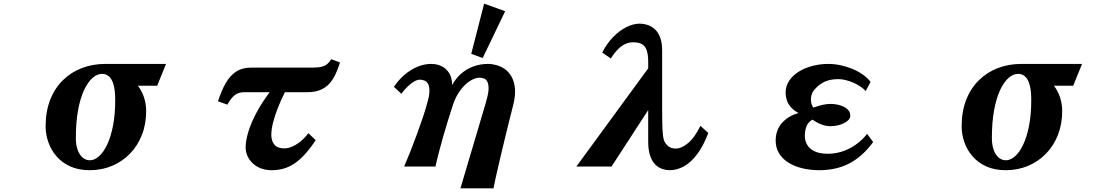

<svg xmlns="http://www.w3.org/2000/svg" viewBox="-20 -909 6040 1048"><path d="M555.2 -560.1H886.2L837.9 -440.9H732.9Q754.9 -411.6 766.4 -376.2Q777.8 -340.8 777.8 -303.2Q777.8 -231.4 754.4 -172.1Q731 -112.8 689 -69.8Q647 -26.9 591.1 -3.4Q535.2 20 470.2 20Q408.7 20 363.3 -0.7Q317.9 -21.5 288.1 -56.2Q258.3 -90.8 243.7 -133.3Q229 -175.8 229 -219.2Q229 -300.8 253.9 -364.3Q278.8 -427.7 323.5 -471.4Q368.2 -515.1 427.2 -537.6Q486.3 -560.1 555.2 -560.1ZM537.1 -505.9Q510.7 -505.9 485.4 -483.9Q460 -461.9 439.2 -418Q418.5 -374 406.2 -308.1Q394 -242.2 394 -154.8Q394 -118.2 403.8 -91.1Q413.6 -64 430.9 -49.1Q448.2 -34.2 470.2 -34.2Q495.6 -34.2 520.3 -55.9Q544.9 -77.6 564.9 -119.6Q585 -161.6 596.9 -222.9Q608.9 -284.2 608.9 -362.8Q608.9 -416.5 599.6 -447.8Q590.3 -479 574.2 -492.4Q558.1 -505.9 537.1 -505.9Z M1835.9 -567.9Q1824.2 -530.3 1809.6 -500.2Q1794.9 -470.2 1774.7 -449.2Q1754.4 -428.2 1725.8 -417Q1697.3 -405.8 1657.2 -405.8H1535.2Q1513.2 -362.3 1496.6 -320.1Q1480 -277.8 1470.5 -240.2Q1460.9 -202.6 1460.9 -171.9Q1460.9 -139.2 1478 -119.1Q1495.1 -99.1 1532.2 -99.1Q1553.2 -99.1 1576.7 -109.6Q1600.1 -120.1 1622.6 -138.9Q1645 -157.7 1663.1 -182.1L1703.1 -144Q1670.9 -95.2 1640.9 -63.2Q1610.8 -31.2 1581.5 -12.9Q1552.2 5.4 1522.9 12.7Q1493.7 20 1462.9 20Q1429.2 20 1402.8 9.5Q1376.5 -1 1358.2 -18.8Q1339.8 -36.6 1330.3 -58.6Q1320.8 -80.6 1320.8 -104Q1320.8 -141.6 1335.7 -190.2Q1350.6 -238.8 1379.9 -293.9Q1409.2 -349.1 1452.1 -405.8H1313Q1281.7 -405.8 1260.7 -389.2Q1239.7 -372.6 1221.2 -337.9L1169.9 -356Q1188 -412.6 1211.2 -453.9Q1234.4 -495.1 1268.1 -517.6Q1301.8 -540 1351.1 -540H1688Q1719.2 -540 1737.5 -545.2Q1755.9 -550.3 1767.3 -560.5Q1778.8 -570.8 1788.1 -585.9Z M2737.3 -847.7 2614.7 -592.3 2552.2 -615.2 2622.6 -889.2ZM2334 -560.1Q2363.8 -560.1 2389.4 -548.1Q2415 -536.1 2431.6 -510.3Q2447.3 -484.9 2448.2 -444.8Q2466.3 -479 2494.9 -504.9Q2523.4 -530.8 2561.5 -545.4Q2599.1 -560.1 2645 -560.1Q2667.5 -560.1 2691.9 -553Q2716.3 -545.9 2737.8 -530.3Q2759.3 -514.6 2773.4 -488.3Q2787.6 -461.9 2791 -423.8Q2793.9 -385.7 2780.8 -334Q2770.5 -293.5 2758.5 -245.4Q2746.6 -197.3 2734.4 -147Q2722.2 -96.7 2710.7 -47.9Q2699.2 1 2689.5 43.9Q2684.6 65.4 2680.7 84.2Q2676.8 103 2673.8 119.1H2493.2L2630.9 -345.2Q2644.5 -391.1 2646.5 -418Q2647.9 -445.3 2641.4 -460.2Q2634.8 -475.1 2623 -480Q2611.3 -484.9 2597.2 -484.9Q2573.7 -484.9 2545.7 -467.3Q2517.6 -449.7 2491.7 -415Q2466.3 -380.4 2451.7 -335Q2437 -289.6 2423.8 -247.1Q2410.6 -204.6 2398.4 -161.4Q2386.2 -118.2 2375.5 -77.1Q2370.1 -56.6 2365.5 -37.4Q2360.8 -18.1 2356.9 0H2186Q2203.1 -39.6 2221.2 -85.4Q2239.3 -131.3 2256.8 -179.2Q2274.4 -227.1 2289.6 -272.5Q2304.7 -317.9 2314.9 -356.9Q2324.7 -393.6 2324 -416.7Q2323.2 -439.9 2315.9 -452.1Q2308.1 -464.8 2296.4 -469.5Q2284.7 -474.1 2272 -474.1Q2244.1 -474.1 2205.1 -436.5Q2185.1 -417.5 2170.9 -397L2129.9 -435.1Q2183.1 -513.2 2259.3 -544.9Q2295.9 -560.1 2334 -560.1Z M3470.2 -779.8Q3493.2 -779.8 3515.1 -772.7Q3537.1 -765.6 3554.9 -749Q3572.8 -732.4 3583.5 -704.1Q3594.2 -675.8 3594.2 -632.8V-321.8Q3594.2 -248.5 3595.9 -206.1Q3597.7 -163.6 3604 -144Q3609.9 -127 3625.7 -112.5Q3641.6 -98.1 3668 -98.1Q3700.2 -98.1 3736.3 -128.4Q3772.5 -158.7 3803.2 -222.2L3846.2 -183.1Q3818.8 -111.3 3784.7 -66.4Q3750.5 -21.5 3712.4 -0.7Q3674.3 20 3634.8 20Q3616.2 20 3595.7 13.4Q3575.2 6.8 3557.6 -10Q3540 -26.9 3529.1 -57.9Q3518.1 -88.9 3518.1 -137.2V-308.1L3317.9 0H3126L3518.1 -536.1V-569.8Q3518.1 -611.8 3509.5 -635.5Q3501 -659.2 3482.9 -668.7Q3464.8 -678.2 3435.1 -678.2Q3416 -678.2 3396.5 -670.4Q3377 -662.6 3356.4 -643.3Q3335.9 -624 3314 -589.8L3267.1 -622.1Q3293 -672.9 3327.9 -708Q3362.8 -743.2 3399.9 -761.5Q3437 -779.8 3470.2 -779.8Z M4502 -560.1Q4533.7 -560.1 4566.7 -553.2Q4599.6 -546.4 4630.9 -533.7Q4662.1 -521 4688.2 -502.9Q4714.4 -484.9 4731.9 -461.9L4705.1 -412.1Q4694.3 -424.8 4676.8 -436.5Q4659.2 -448.2 4638.7 -457.3Q4618.2 -466.3 4596.7 -471.7Q4575.2 -477.1 4556.2 -477.1Q4513.2 -477.1 4482.9 -463.6Q4452.6 -450.2 4428.2 -422.9Q4413.1 -406.7 4408.7 -386.5Q4404.3 -366.2 4408 -348.6Q4411.6 -331.1 4419.9 -321.8Q4447.3 -331.5 4469.5 -336.7Q4491.7 -341.8 4515.1 -341.8Q4532.7 -341.8 4551.3 -337.9Q4569.8 -334 4585.7 -326.2Q4601.6 -318.4 4611.3 -306.4Q4621.1 -294.4 4621.1 -277.8Q4621.1 -265.1 4611.6 -254.6Q4602.1 -244.1 4586.2 -236.3Q4570.3 -228.5 4551.3 -224.4Q4532.2 -220.2 4513.2 -220.2Q4487.8 -220.2 4462.2 -230.2Q4436.5 -240.2 4414.1 -255.9Q4390.6 -242.2 4381.8 -218.8Q4373 -195.3 4373 -168Q4373 -140.1 4386.2 -117.9Q4399.4 -95.7 4427 -82.8Q4454.6 -69.8 4498 -69.8Q4561 -69.8 4617.2 -98.9Q4673.3 -127.9 4712.9 -178.2L4746.1 -133.8Q4689.9 -56.6 4618.4 -18.3Q4546.9 20 4452.1 20Q4400.9 20 4357.2 9Q4313.5 -2 4281.5 -22.7Q4249.5 -43.5 4231.7 -73.2Q4213.9 -103 4213.9 -141.1Q4213.9 -198.7 4248 -237.5Q4282.2 -276.4 4338.9 -292Q4311 -307.1 4295.7 -325.4Q4280.3 -343.8 4274.2 -363.5Q4268.1 -383.3 4268.1 -402.8Q4268.1 -438.5 4287.1 -467.5Q4306.2 -496.6 4339.1 -517.3Q4372.1 -538.1 4414.1 -549.1Q4456.1 -560.1 4502 -560.1Z M5555.2 -560.1H5886.2L5837.9 -440.9H5732.9Q5754.9 -411.6 5766.4 -376.2Q5777.8 -340.8 5777.8 -303.2Q5777.8 -231.4 5754.4 -172.1Q5731 -112.8 5689 -69.8Q5647 -26.9 5591.1 -3.4Q5535.2 20 5470.2 20Q5408.7 20 5363.3 -0.7Q5317.9 -21.5 5288.1 -56.2Q5258.3 -90.8 5243.7 -133.3Q5229 -175.8 5229 -219.2Q5229 -300.8 5253.9 -364.3Q5278.8 -427.7 5323.5 -471.4Q5368.2 -515.1 5427.2 -537.6Q5486.3 -560.1 5555.2 -560.1ZM5537.1 -505.9Q5510.7 -505.9 5485.4 -483.9Q5460 -461.9 5439.2 -418Q5418.5 -374 5406.2 -308.1Q5394 -242.2 5394 -154.8Q5394 -118.2 5403.8 -91.1Q5413.6 -64 5430.9 -49.1Q5448.2 -34.2 5470.2 -34.2Q5495.6 -34.2 5520.3 -55.9Q5544.9 -77.6 5564.9 -119.6Q5585 -161.6 5596.9 -222.9Q5608.9 -284.2 5608.9 -362.8Q5608.9 -416.5 5599.6 -447.8Q5590.3 -479 5574.2 -492.4Q5558.1 -505.9 5537.1 -505.9Z"/></svg>

Font: BIZ UDMincho
Style: Bold
Weight: 700
Monospace: yes
Designer: TypeBank Co., Ltd.
Foundry: Morisawa Inc.
Version: Version 1.06